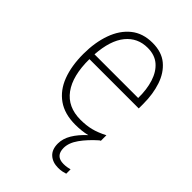

<svg xmlns="http://www.w3.org/2000/svg" viewBox="-225 -629 936 936"><g transform="rotate(45 243.5 -160.5)"><path d="M310 130Q310 186 365 186Q378 186 389.5 184Q401 182 408 180V210Q399 213 387 215.5Q375 218 360 218Q322 218 298.5 197Q275 176 275 135Q275 101 295 67.5Q315 34 351 1Q314 10 270 10Q196 10 148 -24Q100 -58 77 -119Q54 -180 54 -262Q54 -341 76.5 -404Q99 -467 143.5 -503Q188 -539 255 -539Q318 -539 357 -506.5Q396 -474 414.5 -419Q433 -364 433 -297V-265H93Q92 -149 137.5 -87Q183 -25 271 -25Q311 -25 343 -33Q375 -41 414 -61V-23Q410 -21 407 -19Q364 19 337 57Q310 95 310 130ZM255 -505Q186 -505 143.5 -453Q101 -401 94 -299H395Q396 -358 381 -405Q366 -452 335 -478.5Q304 -505 255 -505Z"/></g></svg>

Font: Noto Sans Gujarati UI SemiCondensed ExtraLight
Style: Regular
Weight: 200
Width: 4
Designer: Jelle Bosma - Monotype Design Team, Universal Thirst
Foundry: Monotype Imaging Inc.
Version: Version 2.106; ttfautohint (v1.8.4.7-5d5b)